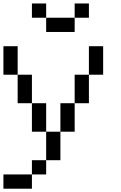

<svg xmlns="http://www.w3.org/2000/svg" viewBox="-20 -937 707 1123"><path d="M0 166.7V83.3H166.7V166.7ZM0 -500V-666.7H83.3V-500ZM166.7 83.3V0H250V83.3ZM166.7 -166.7V-333.3H250V-166.7ZM166.7 -333.3H83.3V-500H166.7ZM166.7 -833.3V-916.7H250V-833.3ZM333.3 -166.7V0H250V-166.7ZM333.3 -333.3H416.7V-166.7H333.3ZM500 -333.3H416.7V-500H500ZM500 -500V-666.7H583.3V-500ZM500 -833.3H416.7V-916.7H500ZM250 -833.3H416.7V-750H250Z"/></svg>

Font: Galmuri11 Regular
Style: Regular
Weight: 400
Designer: Minseo Lee (Quiple)
Version: Version 2.356;hotconv 1.1.0;makeotfexe 2.6.0 DEVELOPMENT